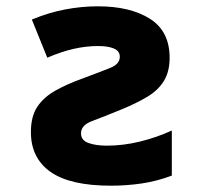

<svg xmlns="http://www.w3.org/2000/svg" viewBox="-20 -579 640 609"><path d="M332 10Q202 10 140 -34Q78 -78 78 -160Q78 -210 98.5 -240.5Q119 -271 155.5 -291.5Q192 -312 239 -329Q301 -352 330.5 -364Q360 -376 360 -399Q360 -417 341.5 -425Q323 -433 291 -433Q253 -433 213.5 -424Q174 -415 130 -396L81 -517Q134 -539 186.5 -549Q239 -559 290 -559Q393 -559 455.5 -519.5Q518 -480 518 -396Q518 -352 500 -322.5Q482 -293 448 -272.5Q414 -252 368 -233Q307 -208 272 -195Q237 -182 237 -156Q237 -134 260.5 -125.5Q284 -117 319 -117Q371 -117 424 -130Q477 -143 525 -165V-22Q477 -4 429 3Q381 10 332 10Z"/></svg>

Font: Noto Sans Mono ExtraBold
Style: Regular
Weight: 800
Designer: Monotype Design Team
Foundry: Monotype Imaging Inc.
Version: Version 2.014